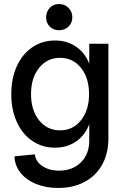

<svg xmlns="http://www.w3.org/2000/svg" viewBox="-20 -717 608 953"><path d="M52 59 153 49Q157 85 190.5 107.5Q224 130 273 130Q340 130 381.5 89Q423 48 423 -19V-101Q403 -46 358 -15Q313 16 253 16Q190 16 140.5 -17.5Q91 -51 63.5 -111.5Q36 -172 36 -250Q36 -328 63.5 -388.5Q91 -449 140.5 -482.5Q190 -516 253 -516Q313 -516 358 -485Q403 -454 423 -400V-500H518V-29Q518 44 487.5 99.5Q457 155 400.5 185.5Q344 216 269 216Q208 216 159 196Q110 176 81.5 140Q53 104 52 59ZM278 -70Q342 -70 382 -120Q422 -170 422 -250Q422 -330 382 -380Q342 -430 278 -430Q214 -430 174 -380Q134 -330 134 -250Q134 -170 174 -120Q214 -70 278 -70ZM273 -697Q301 -697 320 -678Q339 -659 339 -631Q339 -603 320 -585Q301 -567 273 -567Q245 -567 227 -585Q209 -603 209 -631Q209 -659 227 -678Q245 -697 273 -697Z"/></svg>

Font: MedMera Sans Display
Style: Regular
Weight: 500
Designer: Kasper Nordkvist
Foundry: UNCUT.wtf
Version: Version 1.300